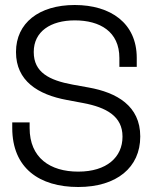

<svg xmlns="http://www.w3.org/2000/svg" viewBox="-20 -734 610 768"><path d="M293 14C447 14 541 -64.5 541 -187.5V-188.5C541 -310.5 447 -364 334.5 -384L271 -395.5C176 -413 115 -445 115 -525.5V-526.5C115 -608 182.5 -652.5 279 -652.5C379.5 -652.5 457.5 -608 457.5 -502V-466.5H527V-502.5C527 -641.5 422.5 -714 279 -714C135.5 -714 44 -641.5 44 -526.5V-525.5C44 -411 131 -355.5 248 -334L312 -322C406 -304.5 470 -268.5 470 -188V-187C470 -105.5 407 -47.5 293 -47.5C180 -47.5 98.5 -103 98.5 -222V-244.5H29V-222C29 -61.5 137.5 14 293 14Z"/></svg>

Font: MCL Standard Light
Style: Regular
Weight: 300
Designer: Květoslav Bartoš
Foundry: Florian Karsten
Version: Version 1.001;Glyphs 3.2.3 (3260)